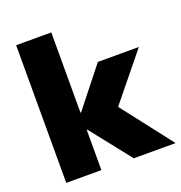

<svg xmlns="http://www.w3.org/2000/svg" viewBox="-128 -815 870 924"><g transform="rotate(-20 307.5 -352.5)"><path d="M55 0V-705H235V-294H238L397 -495H607L390 -228L391 -289L615 0H401L238 -206H235V0Z"/></g></svg>

Font: Nunito Sans 11pt Black
Style: Regular
Weight: 900
Version: Version 3.101;gftools[0.9.27]